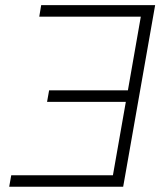

<svg xmlns="http://www.w3.org/2000/svg" viewBox="-20 -713 626 733"><path d="M15.1 0 22.9 -43.9H411.1L460.4 -324.2H159.7L167.5 -368.2H468.3L517.6 -649.4H129.9L137.2 -693.4H572.3L458 -43.9L450.2 0Z"/></svg>

Font: Cascadia Code ExtraLight
Style: Italic
Weight: 200
Italic angle: -10°
Monospace: yes
Designer: Aaron Bell
Foundry: Saja Typeworks
Version: Version 2404.023; ttfautohint (v1.8.4)